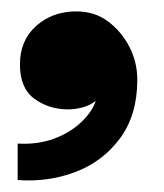

<svg xmlns="http://www.w3.org/2000/svg" viewBox="-20 -184 287 337"><path d="M11 132V68Q46 70 74.5 59.5Q103 49 122.5 30.5Q142 12 148 -7Q138 1 125 4.5Q112 8 100 8Q66 8 40.5 -10.5Q15 -29 15 -71Q15 -113 43.5 -138.5Q72 -164 114 -164Q146 -164 169.5 -146.5Q193 -129 207 -102Q221 -75 221 -44Q221 18 190.5 59Q160 100 112 118Q64 136 11 132Z"/></svg>

Font: Parkinsans SemiBold
Style: Regular
Weight: 600
Designer: Red Stone, Indian Type Foundry
Foundry: Indian Type Foundry
Version: Version 1.000